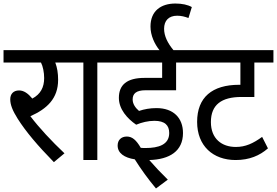

<svg xmlns="http://www.w3.org/2000/svg" viewBox="-20 -906 1568 1087"><path d="M345 -38C272 -107 202 -182 152 -248C246 -290 309 -348 309 -454C309 -492 304 -522 293 -552H386V-622H0V-552H212C223 -531 230 -496 230 -464C230 -412 210 -373 163 -348C139 -377 115 -394 88 -394C56 -394 38 -374 38 -344C38 -313 51 -280 80 -234C127 -160 193 -82 285 12Z M531 -552H624V-622H372V-552H452V0H531Z M854 -222C913 -222 938 -197 938 -153C938 -87 878 -68 804 -68C797 -68 788 -68 777 -69C751 -114 728 -133 698 -133C666 -133 646 -113 646 -82C646 -39 684 -13 743 -4C778 52 818 107 863 161L930 111C892 74 857 37 825 0C941 -3 1016 -51 1016 -153C1016 -238 962 -294 866 -294C829 -294 797 -288 767 -278C747 -295 731 -317 731 -343C731 -376 751 -395 804 -395H977V-552H1068V-622H962C929 -662 909 -702 909 -743C909 -789 935 -817 983 -817C1006 -817 1026 -812 1047 -804L1066 -866C1043 -879 1011 -886 973 -886C891 -886 832 -844 832 -756C832 -705 855 -657 883 -622H610V-552H898V-465H798C699 -465 653 -426 653 -352C653 -288 700 -235 751 -200C782 -213 819 -222 854 -222Z M1528 -552V-622H1055V-552H1341V-426H1334C1181 -426 1096 -355 1096 -216C1096 -80 1186 0 1314 0C1392 0 1450 -25 1497 -66L1464 -131C1413 -94 1370 -74 1315 -74C1236 -74 1174 -120 1174 -215C1174 -313 1234 -357 1347 -357H1420V-552Z"/></svg>

Font: Noto Sans Devanagari SemiCondensed
Style: Regular
Weight: 400
Width: 4
Designer: Jelle Bosma - Monotype Design Team
Foundry: Monotype Imaging Inc.
Version: Version 2.004